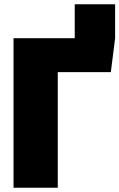

<svg xmlns="http://www.w3.org/2000/svg" viewBox="-20 -874 556 894"><path d="M249 0H43V-696H328V-854H516V-696L496 -538H249Z"/></svg>

Font: Trujillo Black
Style: Regular
Weight: 900
Designer: Fira Sans original fonts by bBox Type GmbH, Carrois Corporate GbR, & Edenspiekermann AG / Changes by Cristiano Sobral
Foundry: Fira Sans original fonts by bBox Type GmbH, Carrois Corporate GbR, & Edenspiekermann AG / Changes by Cristiano Sobral
Version: Version 4.301;July 28, 2020;FontCreator 13.0.0.2655 64-bit